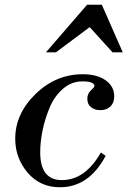

<svg xmlns="http://www.w3.org/2000/svg" viewBox="-20 -774 536 807"><path d="M377 -412Q377 -432 326 -432Q281 -432 245 -401Q209 -370 189 -322.5Q169 -275 159 -226Q149 -177 149 -134Q149 -17 240 -17Q338 -17 404 -133L424 -119Q354 13 232 13Q148 13 96 -48.5Q44 -110 44 -191Q44 -296 129.5 -379Q215 -462 328 -462Q388 -462 424 -436.5Q460 -411 460 -369Q460 -342 444 -326.5Q428 -311 402 -311Q378 -311 362.5 -323.5Q347 -336 347 -359Q347 -380 362 -394Q377 -408 377 -412ZM496 -554H453L357 -660L215 -554H173L346 -754H408Z"/></svg>

Font: Libre Bodoni
Style: Italic
Weight: 400
Italic angle: -13°
Designer: Pablo Impallari, Rodrigo Fuenzalida
Foundry: Pablo Impallari, Rodrigo Fuenzalida
Version: Version 1.001